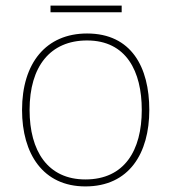

<svg xmlns="http://www.w3.org/2000/svg" viewBox="-20 -658 615 688"><path d="M416 -638H161V-614H416ZM515 -264C515 -417 451 -538 292 -538C145 -538 59 -432 59 -264C59 -107 134 10 286 10C443 10 515 -109 515 -264ZM86 -264C86 -420 160 -513 292 -513C433 -513 488 -402 488 -264C488 -119 426 -15 286 -15C151 -15 86 -117 86 -264Z"/></svg>

Font: Noto Sans Arabic Thin
Style: Regular
Weight: 100
Designer: Monotype Design Team, Nadine Chahine, Nizar Qandah and Khaled Hosny
Foundry: Monotype Imaging Inc.
Version: Version 2.012